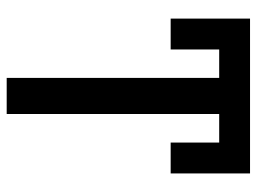

<svg xmlns="http://www.w3.org/2000/svg" viewBox="-117 -651 768 574"><g transform="rotate(90 267.0 -364.0)"><path d="M498.5 -727.5V-490.2H406.2V-635.3H320.8V0H212.9V-635.3H127.9V-490.2H35.6V-727.5Z"/></g></svg>

Font: Inter Tight Medium
Style: Regular
Weight: 500
Designer: Rasmus Andersson
Foundry: rsms
Version: Version 3.004; ttfautohint (v1.8.4.7-5d5b)